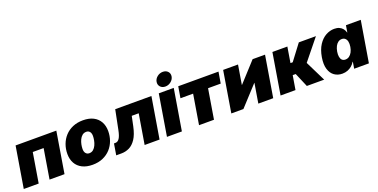

<svg xmlns="http://www.w3.org/2000/svg" viewBox="-20 -1564 4666 2368"><g transform="rotate(-20 2313.0 -380.0)"><path d="M627.4 -539.1 538.6 0H342.3L406.7 -390.6H264.2L199.7 0H3.9L92.8 -539.1Z M906.2 10.3Q826.7 10.3 770.8 -18.3Q714.8 -46.9 685.8 -98.9Q656.7 -150.9 656.7 -220.7Q656.7 -287.6 678.5 -346.4Q700.2 -405.3 741.9 -450.7Q783.7 -496.1 843.3 -521.5Q902.8 -546.9 978 -546.9Q1057.6 -546.9 1113 -518.6Q1168.5 -490.2 1197.8 -438.2Q1227.1 -386.2 1227.1 -316.4Q1227.1 -251 1205.8 -191.9Q1184.6 -132.8 1143.3 -87.4Q1102.1 -42 1042.5 -15.9Q982.9 10.3 906.2 10.3ZM915 -137.7Q946.8 -137.7 968.8 -156.7Q990.7 -175.8 1004.4 -205.3Q1018.1 -234.9 1023.9 -266.8Q1029.8 -298.8 1029.8 -323.7Q1029.8 -349.1 1022 -365.7Q1014.2 -382.3 1000.5 -390.9Q986.8 -399.4 969.2 -399.4Q937 -399.4 914.8 -380.6Q892.6 -361.8 879.2 -332.8Q865.7 -303.7 859.6 -272.2Q853.5 -240.7 853.5 -214.8Q853.5 -177.2 870.8 -157.5Q888.2 -137.7 915 -137.7Z M1217.3 0 1241.7 -147.5H1259.8Q1275.9 -147.5 1289.1 -155.3Q1302.2 -163.1 1313.2 -179.4Q1324.2 -195.8 1333 -221.7Q1341.8 -247.6 1349.1 -283.7L1400.4 -539.1H1875.5L1786.1 0H1590.3L1655.3 -392.6H1564L1537.1 -264.2Q1515.6 -162.6 1477.5 -105.2Q1439.5 -47.9 1390.4 -23.9Q1341.3 0 1286.1 0Z M1883.3 0 1972.2 -539.1H2168.5L2079.1 0ZM2078.6 -589.8Q2037.1 -589.8 2013.2 -616.2Q1989.3 -642.6 1995.1 -680.7Q2001.5 -719.2 2034.4 -745.4Q2067.4 -771.5 2108.4 -771.5Q2149.9 -771.5 2174.1 -745.4Q2198.2 -719.2 2191.9 -680.7Q2185.5 -643.1 2152.6 -616.5Q2119.6 -589.8 2078.6 -589.8Z M2304.2 0 2368.7 -390.6H2202.6L2227.5 -539.1H2755.9L2731 -390.6H2564.9L2500.5 0Z M3277.8 0H3082.5L3125 -257.3H3123L2886.7 0H2728L2816.9 -539.1H3012.2L2970.2 -285.6H2972.2L3203.6 -539.1H3366.7Z M3374.5 0 3463.4 -539.1H3659.7L3626 -334H3655.3L3810.1 -539.1H4034.7L3814.9 -267.6L3946.8 0H3719.2L3640.6 -185.1H3601.1L3570.3 0Z M4185.1 7.8Q4125 7.8 4081.1 -23.2Q4037.1 -54.2 4018.1 -116Q3999 -177.7 4014.2 -269.5Q4030.3 -364.3 4070.6 -425.8Q4110.8 -487.3 4165 -517.1Q4219.2 -546.9 4275.9 -546.9Q4314.9 -546.9 4342.3 -534.2Q4369.6 -521.5 4387 -499.5Q4404.3 -477.5 4411.1 -450.2H4414.1L4428.7 -539.1H4623L4533.7 0H4340.3L4354.5 -86.9H4351.1Q4335 -59.1 4310.3 -37.8Q4285.6 -16.6 4254.2 -4.4Q4222.7 7.8 4185.1 7.8ZM4279.3 -143.1Q4306.6 -143.1 4328.9 -158.7Q4351.1 -174.3 4366.5 -202.6Q4381.8 -231 4388.2 -269.5Q4394.5 -309.1 4388.4 -337.4Q4382.3 -365.7 4365.2 -381.1Q4348.1 -396.5 4320.8 -396.5Q4294.4 -396.5 4272.9 -381.1Q4251.5 -365.7 4236.8 -337.4Q4222.2 -309.1 4215.3 -269.5Q4209 -230.5 4214.4 -201.9Q4219.7 -173.3 4236.1 -158.2Q4252.4 -143.1 4279.3 -143.1Z"/></g></svg>

Font: Inter 18pt Black
Style: Italic
Weight: 900
Italic angle: -9.3988°
Designer: Rasmus Andersson
Foundry: rsms
Version: Version 4.001;git-66647c0bb